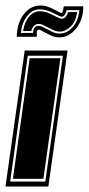

<svg xmlns="http://www.w3.org/2000/svg" viewBox="-48 -679 323 699"><path d="M-28 0 42 -495H198L128 0ZM-11 -18H117L181 -476H53ZM-1 -28 60 -467H172L110 -28ZM168 -543Q151 -543 137.5 -550Q124 -557 115 -561Q105 -566 101.5 -568.5Q98 -571 94 -571Q89 -571 87 -566.5Q85 -562 86 -545H13Q14 -595 38.5 -627Q63 -659 100 -659Q114 -659 127.5 -654Q141 -649 154 -642Q165 -636 169.5 -634Q174 -632 176 -632Q181 -632 184 -656H255Q256 -610 230 -576.5Q204 -543 168 -543ZM170 -557Q197 -557 217.5 -581.5Q238 -606 241 -642H195Q188 -618 177 -618Q172 -618 153 -628Q122 -645 98 -645Q70 -645 51 -621Q32 -597 28 -559H72Q74 -585 92 -585Q99 -585 106 -581.5Q113 -578 123 -573Q132 -568 143.5 -562.5Q155 -557 170 -557ZM171 -564Q158 -564 147 -569Q136 -574 127 -579Q117 -584 109 -588Q101 -592 93 -592Q83 -592 75.5 -584.5Q68 -577 66 -566H36Q41 -598 57.5 -618Q74 -638 97 -638Q111 -638 124.5 -633Q138 -628 149 -622Q157 -618 164.5 -614.5Q172 -611 177 -611Q186 -611 191.5 -618Q197 -625 200 -635H233Q228 -600 209 -582Q190 -564 171 -564Z"/></svg>

Font: Alumni Sans Collegiate One
Style: Italic
Weight: 400
Italic angle: -8°
Designer: Robert E. Leuschke
Foundry: Robert E. Leuschke
Version: Version 1.100